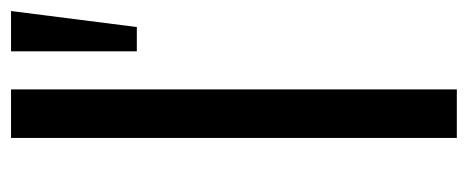

<svg xmlns="http://www.w3.org/2000/svg" viewBox="-270 -578 848 348"><g transform="rotate(-90 154.0 -404.0)"><path d="M235 -808H308L279 -580H235ZM78 -808H166V0H78Z"/></g></svg>

Font: Encode Sans Normal
Style: Regular
Weight: 400
Designer: Pablo Impallari, Andres Torresi
Foundry: Pablo Impallari, Andres Torresi
Version: Version 1.000; ttfautohint (v1.00) -l 8 -r 50 -G 200 -x 14 -